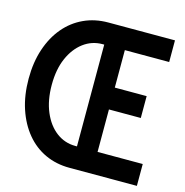

<svg xmlns="http://www.w3.org/2000/svg" viewBox="-104 -795 857 891"><g transform="rotate(15 325.0 -349.0)"><path d="M415 -309V-105H632V0H308Q244 0 191 -24.5Q138 -49 99.5 -95.5Q61 -142 39.5 -206.5Q18 -271 18 -351Q18 -430 39.5 -494Q61 -558 99.5 -603.5Q138 -649 191 -673.5Q244 -698 308 -698H628V-594H415V-414H568V-309ZM308 -105H316V-594H308Q257 -594 216.5 -563.5Q176 -533 152.5 -479Q129 -425 129 -351Q129 -277 152.5 -221.5Q176 -166 216.5 -135.5Q257 -105 308 -105Z"/></g></svg>

Font: Azeret Mono Medium
Style: Regular
Weight: 500
Designer: Martin Vácha
Foundry: Displaay
Version: Version 1.002